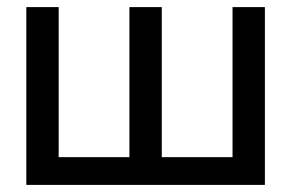

<svg xmlns="http://www.w3.org/2000/svg" viewBox="-20 -520 819 540"><path d="M54 -500V0H725V-500H634V-78H435V-500H344V-78H145V-500Z"/></svg>

Font: LT Wave Alt
Style: Regular
Weight: 400
Designer: Daniel Lyons
Version: Version 2.5 (Glyphs App)